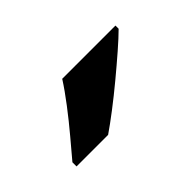

<svg xmlns="http://www.w3.org/2000/svg" viewBox="-32 -899 426 426"><g transform="rotate(-45 181.0 -686.0)"><path d="M322 -756Q308 -742 285 -722Q262 -702 235.5 -680Q209 -658 183.5 -638.5Q158 -619 139 -606H40V-619Q56 -638 77.5 -663.5Q99 -689 120 -716.5Q141 -744 155 -766H322Z"/></g></svg>

Font: Noto Sans Armenian
Style: Regular
Weight: 400
Designer: Monotype Design Team
Foundry: Monotype Imaging Inc.
Version: Version 2.007